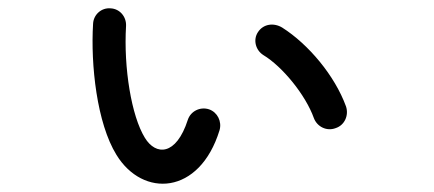

<svg xmlns="http://www.w3.org/2000/svg" viewBox="-20 -474 1040 460"><path d="M259 -103C322 0 458 -6 506 -162C512 -183 501 -205 481 -212C460 -219 437 -208 430 -187C402 -100 353 -101 327 -144C295 -196 276 -311 282 -412C283 -434 267 -453 245 -454C223 -456 204 -439 203 -417C197 -319 212 -179 259 -103ZM598 -397C586 -379 592 -354 611 -342C656 -315 712 -247 732 -191C740 -170 763 -159 784 -167C806 -174 816 -198 809 -219C782 -293 719 -368 656 -408C636 -420 611 -417 598 -397Z"/></svg>

Font: 寒蝉半圆体
Style: Regular
Weight: 400
Designer: Yoshimichi Ohira & Warren
Foundry: ChillType
Version: Version 1.800;Glyphs 3.1.1 (3135)